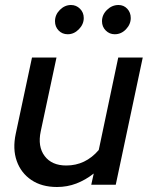

<svg xmlns="http://www.w3.org/2000/svg" viewBox="-20 -739 596 768"><path d="M208 9Q147 9 105.5 -19Q64 -47 47 -95Q30 -143 43 -204L108 -509H206L143 -214Q130 -153 158.5 -115Q187 -77 245 -77Q322 -77 375 -139L453 -509H551L443 0H345L355 -45Q322 -19 285.5 -5Q249 9 208 9ZM251 -602Q229 -602 214.5 -617Q200 -632 200 -654Q200 -680 219.5 -699.5Q239 -719 264 -719Q285 -719 300 -704Q315 -689 315 -667Q315 -642 295.5 -622Q276 -602 251 -602ZM439 -602Q418 -602 403 -617Q388 -632 388 -654Q388 -680 408 -699.5Q428 -719 454 -719Q475 -719 489 -704Q503 -689 503 -667Q503 -642 484 -622Q465 -602 439 -602Z"/></svg>

Font: Red Hat Display Medium
Style: Italic
Weight: 500
Italic angle: -12°
Designer: Pentagram, MCKL
Foundry: Pentagram, MCKL
Version: Version 1.023; ttfautohint (v1.8.3)